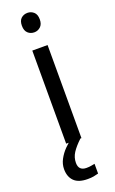

<svg xmlns="http://www.w3.org/2000/svg" viewBox="-182 -778 621 1039"><g transform="rotate(-20 129.0 -258.5)"><path d="M130 -737Q150 -737 165.5 -723.5Q181 -710 181 -681Q181 -653 165.5 -639Q150 -625 130 -625Q108 -625 93 -639Q78 -653 78 -681Q78 -710 93 -723.5Q108 -737 130 -737ZM173 -536V0H85V-536ZM99 116Q99 161 144 161Q161 161 172.5 158.5Q184 156 192 155V211Q178 215 164 217.5Q150 220 130 220Q77 220 52 195Q27 170 27 126Q27 97 41.5 70Q56 43 77.5 21Q99 -1 119 -15L167 0Q133 32 116 58.5Q99 85 99 116Z"/></g></svg>

Font: TSCustom
Style: Regular
Weight: 400
Designer: Monotype Design Team
Foundry: Monotype Imaging Inc.
Version: Version 2.004; ttfautohint (v1.8.3) -l 8 -r 50 -G 200 -x 14 